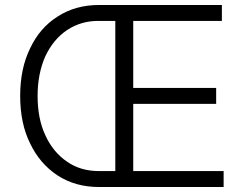

<svg xmlns="http://www.w3.org/2000/svg" viewBox="-20 -749 983 771"><path d="M212 -44Q140 -91 101 -173Q61 -253 61 -364Q61 -474 101 -555Q140 -638 212 -683Q283 -729 378 -729H871V-665H515V-396H848V-332H515V-62H878V2H378Q283 2 212 -44ZM249 -628Q194 -591 162 -523Q131 -453 131 -364Q131 -272 162 -206Q193 -138 249 -100Q303 -62 378 -62H443V-665H378Q306 -666 249 -628Z"/></svg>

Font: Sinter Normal
Style: Regular
Weight: 350
Foundry: Adobe & rsms
Version: Version 1.000